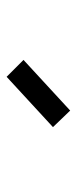

<svg xmlns="http://www.w3.org/2000/svg" viewBox="154 -943 232 580"><g transform="rotate(-90 270.0 -653.0)"><path d="M226 -557 176 -609 328 -749 379 -698Z"/></g></svg>

Font: Gabarito
Style: Regular
Weight: 400
Designer: Leandro Assis / Alvaro Franca / Felipe Casaprima
Foundry: Naipe Foundry
Version: Version 1.000